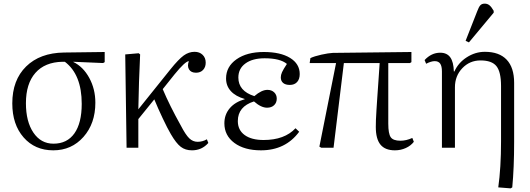

<svg xmlns="http://www.w3.org/2000/svg" viewBox="-20 -804 2885 1045"><path d="M270 14.2Q169.9 14.2 108.4 -56.2Q46.9 -126.5 46.9 -241.2Q46.9 -368.2 122.1 -442.1Q197.3 -516.1 328.1 -518.1L549.8 -521V-465.8L541 -460.9L378.9 -467.8V-466.8Q432.6 -440.9 465.8 -380.1Q499 -319.3 499 -245.1Q499 -131.8 434.3 -58.8Q369.6 14.2 270 14.2ZM271 -22Q345.2 -22 385 -78.1Q424.8 -134.3 424.8 -238.8Q424.8 -398.4 333 -467.8H319.8Q224.1 -465.8 172.6 -407.2Q121.1 -348.6 121.1 -242.2Q121.1 -142.1 161.9 -82Q202.6 -22 271 -22Z M1024.9 14.2Q988.8 14.2 963.9 -4.9Q939 -23.9 909.7 -74.2Q891.6 -105 865.5 -160.2Q839.4 -215.3 819.8 -263.2L732.9 -155.8V0H668.9L661.6 -507.8L734.9 -514.2L742.7 -507.8Q735.4 -356.4 732.9 -209L907.7 -426.8Q952.1 -481.9 980 -502Q1007.8 -522 1039.1 -522Q1065.9 -522 1082.8 -505.6Q1099.6 -489.3 1099.6 -462.9Q1099.6 -438.5 1085.2 -423.3Q1070.8 -408.2 1046.9 -408.2Q1020 -408.2 1009 -426Q998 -443.8 1007.8 -471.2Q987.3 -469.7 929.7 -398.9L865.7 -318.8Q903.8 -228.5 963.9 -121.1Q990.2 -70.3 1010 -51.3Q1029.8 -32.2 1055.7 -32.2Q1082.5 -32.2 1106 -45.9L1113.8 -25.9Q1078.6 14.2 1024.9 14.2Z M1400.4 14.2Q1310.1 14.2 1255.6 -26.1Q1201.2 -66.4 1201.2 -132.8Q1201.2 -180.2 1230.2 -214.6Q1259.3 -249 1312.5 -264.2V-265.1Q1262.7 -279.3 1236.6 -307.9Q1210.4 -336.4 1210.4 -377Q1210.4 -441.4 1267.1 -481.2Q1323.7 -521 1415.5 -521Q1506.3 -521 1558.8 -488.8Q1611.3 -456.5 1611.3 -400.9Q1611.3 -373 1596.9 -357.4Q1582.5 -341.8 1557.6 -341.8Q1533.7 -341.8 1521 -352.5Q1508.3 -363.3 1508.3 -382.8Q1508.3 -396 1514.9 -410.9Q1521.5 -425.8 1541.5 -456.1Q1504.9 -486.8 1420.4 -486.8Q1354.5 -486.8 1315.9 -458.7Q1277.3 -430.7 1277.3 -381.8Q1277.3 -308.6 1364.3 -280.8Q1403.8 -314.9 1435.5 -314.9Q1458 -314.9 1472.2 -301.5Q1486.3 -288.1 1486.3 -267.1Q1486.3 -245.1 1471.9 -231.4Q1457.5 -217.8 1433.6 -217.8Q1400.9 -217.8 1362.3 -252Q1274.4 -224.1 1274.4 -145Q1274.4 -96.2 1311.5 -69.1Q1348.6 -42 1414.6 -42Q1528.8 -42 1588.4 -106L1608.4 -86.9Q1533.7 14.2 1400.4 14.2Z M2129.4 14.2Q2076.2 14.2 2050.8 -16.8Q2025.4 -47.9 2025.4 -112.8Q2025.4 -130.4 2026.1 -151.6Q2026.9 -172.9 2029.1 -206.5Q2031.2 -240.2 2033.2 -269.3Q2035.2 -298.3 2039.3 -356.9Q2043.5 -415.5 2046.4 -460.9H1851.6L1795.4 0H1728.5L1718.3 -5.9L1809.1 -460.9H1665.5L1669.4 -487.8Q1690.9 -498 1729.7 -506.6Q1768.6 -515.1 1791.5 -516.1L2219.2 -521V-465.8L2211.4 -460.9H2093.3V-130.9Q2093.3 -76.2 2106.7 -57.1Q2120.1 -38.1 2159.2 -38.1Q2191.4 -38.1 2224.1 -53.2L2232.4 -32.2Q2215.8 -10.7 2188.5 1.7Q2161.1 14.2 2129.4 14.2Z M2532.2 -573.2 2514.2 -582 2577.1 -742.2Q2585.9 -766.1 2594.2 -775.1Q2602.5 -784.2 2618.2 -784.2Q2632.8 -784.2 2643.8 -775.4Q2654.8 -766.6 2667 -745.1V-734.9ZM2759.3 221.2 2691.9 215.8Q2707 109.4 2707 -35.2V-335.9Q2707 -412.6 2682.1 -443.8Q2657.2 -475.1 2595.2 -475.1Q2536.6 -475.1 2496.3 -432.9Q2456.1 -390.6 2456.1 -329.1V0H2385.3V-415Q2385.3 -444.3 2375.7 -457.8Q2366.2 -471.2 2346.2 -471.2Q2326.7 -471.2 2299.3 -457L2291 -477.1Q2328.1 -517.1 2376 -517.1Q2412.6 -517.1 2430.7 -491.9Q2448.7 -466.8 2450.2 -415H2453.1Q2474.6 -462.9 2520.8 -492.4Q2566.9 -522 2619.1 -522Q2697.3 -522 2737.8 -479Q2778.3 -436 2778.3 -353V-32.2Q2778.3 108.4 2768.1 215.8Z"/></svg>

Font: Literata Light
Style: Regular
Weight: 300
Designer: Latin by Veronika Burian and Jose Scaglione. Greek by Irene Vlachou. Cyrillic by Vera Evstafieva.
Foundry: TypeTogether
Version: Version 3.021